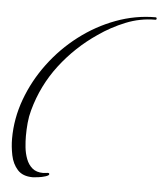

<svg xmlns="http://www.w3.org/2000/svg" viewBox="-51 -673 657 779"><g transform="rotate(5 278.0 -283.0)"><path d="M111 62Q70 62 49 38.5Q28 15 21 -19.5Q14 -54 14 -87Q14 -169 43 -248Q72 -327 123.5 -396Q175 -465 243 -517Q311 -569 390 -598.5Q469 -628 551 -628Q556 -628 556 -623Q556 -618 551 -618Q489 -618 431 -594.5Q373 -571 323 -536Q236 -477 172.5 -394Q109 -311 81 -208Q74 -183 71.5 -156Q69 -129 69 -102Q69 -81 71.5 -56.5Q74 -32 82.5 -9.5Q91 13 107.5 27Q124 41 152 41Q157 41 162 40Q167 39 171 39Q177 39 177 44Q177 49 163 53.5Q149 58 133 60Q117 62 111 62Z"/></g></svg>

Font: Moon Dance
Style: Regular
Weight: 400
Designer: Robert E. Leuschke
Foundry: Robert E. Leuschke
Version: Version 1.010; ttfautohint (v1.8.3)